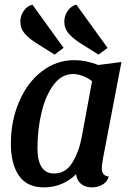

<svg xmlns="http://www.w3.org/2000/svg" viewBox="-20 -790 569 830"><path d="M420 -62Q420 -30 450 -27Q444 -4 423.5 8Q403 20 377 20Q349 20 330.5 5Q312 -10 309 -37Q282 -10 246.5 5Q211 20 170 20Q97 20 62 -30.5Q27 -81 27 -169Q27 -266 62 -349Q97 -432 160 -481Q223 -530 302 -530Q351 -530 405 -509L505 -522L425 -104Q420 -74 420 -62ZM296 -470Q247 -470 212.5 -424.5Q178 -379 160 -305.5Q142 -232 142 -150Q142 -40 214 -40Q264 -40 293 -87.5Q322 -135 334 -201L378 -439Q359 -454 337 -462Q315 -470 296 -470ZM216 -554 136 -604Q104 -625 86 -646Q68 -667 68 -696Q68 -722 82.5 -743Q97 -764 120 -770L255 -583ZM406 -554 326 -604Q294 -625 276 -646Q258 -667 258 -696Q258 -722 272.5 -743Q287 -764 310 -770L445 -583Z"/></svg>

Font: Sansita
Style: Italic
Weight: 400
Italic angle: -11°
Designer: Pablo Cosgaya
Foundry: Omnibus-Type
Version: Version 1.006